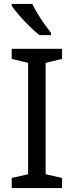

<svg xmlns="http://www.w3.org/2000/svg" viewBox="-20 -964 379 984"><path d="M298 0H40V-52L124 -71V-642L40 -662V-714H298V-662L214 -642V-71L298 -52ZM145 -944Q156 -922 172.5 -894.5Q189 -867 207.5 -841Q226 -815 241 -796V-784H182Q159 -802 130 -830.5Q101 -859 76.5 -887.5Q52 -916 40 -934V-944Z"/></svg>

Font: Noto Sans Nushu
Style: Regular
Weight: 400
Designer: Lisa Huang
Foundry: Lisa Huang
Version: Version 1.003; ttfautohint (v1.8.4.7-5d5b)